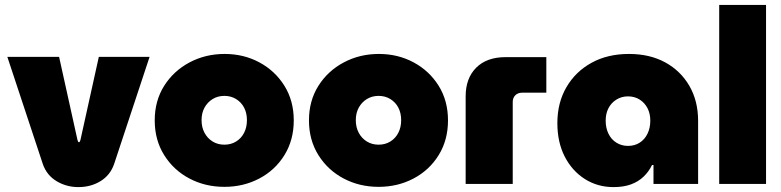

<svg xmlns="http://www.w3.org/2000/svg" viewBox="-20 -750 3187 783"><path d="M300 13Q251 13 211 -11Q171 -35 155 -80L10 -518H221L296 -179Q297 -175 298.5 -172.5Q300 -170 302 -170Q304 -170 305.5 -172.5Q307 -175 308 -179L383 -518H590L445 -80Q429 -35 389.5 -11Q350 13 300 13Z M895 12Q817 12 752.5 -22Q688 -56 649.5 -117.5Q611 -179 611 -259Q611 -339 649.5 -400Q688 -461 753 -495.5Q818 -530 896 -530Q974 -530 1038 -495.5Q1102 -461 1140 -400Q1178 -339 1178 -259Q1178 -179 1140 -117.5Q1102 -56 1037.5 -22Q973 12 895 12ZM895 -160Q922 -160 943 -173Q964 -186 975.5 -208.5Q987 -231 987 -260Q987 -289 975.5 -311Q964 -333 943 -346Q922 -359 895 -359Q868 -359 847 -346Q826 -333 814 -311Q802 -289 802 -260Q802 -231 814 -208.5Q826 -186 847 -173Q868 -160 895 -160Z M1524 12Q1446 12 1381.5 -22Q1317 -56 1278.5 -117.5Q1240 -179 1240 -259Q1240 -339 1278.5 -400Q1317 -461 1382 -495.5Q1447 -530 1525 -530Q1603 -530 1667 -495.5Q1731 -461 1769 -400Q1807 -339 1807 -259Q1807 -179 1769 -117.5Q1731 -56 1666.5 -22Q1602 12 1524 12ZM1524 -160Q1551 -160 1572 -173Q1593 -186 1604.5 -208.5Q1616 -231 1616 -260Q1616 -289 1604.5 -311Q1593 -333 1572 -346Q1551 -359 1524 -359Q1497 -359 1476 -346Q1455 -333 1443 -311Q1431 -289 1431 -260Q1431 -231 1443 -208.5Q1455 -186 1476 -173Q1497 -160 1524 -160Z M1879 0V-357Q1879 -431 1922 -474Q1965 -517 2042 -517H2208V-372H2109Q2092 -372 2081.5 -361.5Q2071 -351 2071 -334V0Z M2482 13Q2417 13 2365 -20Q2313 -53 2283 -111.5Q2253 -170 2253 -248Q2253 -331 2290 -394.5Q2327 -458 2392.5 -494Q2458 -530 2545 -530Q2630 -530 2693 -495.5Q2756 -461 2791.5 -399.5Q2827 -338 2827 -257V0H2645V-77H2639Q2626 -50 2604.5 -29.5Q2583 -9 2553 2Q2523 13 2482 13ZM2541 -155Q2568 -155 2588.5 -168Q2609 -181 2620.5 -204.5Q2632 -228 2632 -258Q2632 -287 2620.5 -309Q2609 -331 2588.5 -344Q2568 -357 2541 -357Q2515 -357 2494 -344Q2473 -331 2461.5 -309Q2450 -287 2450 -258Q2450 -228 2461.5 -204.5Q2473 -181 2494 -168Q2515 -155 2541 -155Z M2913 0V-730H3104V0Z"/></svg>

Font: MuseoModerno Thin Black
Style: Regular
Weight: 900
Version: Version 1.002